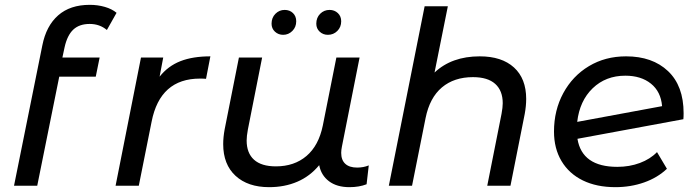

<svg xmlns="http://www.w3.org/2000/svg" viewBox="-20 -768 2879 794"><path d="M247 -572 238 -530H392L376 -451H225L134 0H38L155 -580Q171 -661 220.5 -704.5Q270 -748 351 -748Q384 -748 413.5 -739.5Q443 -731 462 -715L422 -644Q392 -669 351 -669Q308 -669 283 -645.5Q258 -622 247 -572Z M850 -535 832 -442Q823 -443 807 -443Q642 -443 607 -265L554 0H458L563 -530H655L640 -451Q675 -495 726 -515Q777 -535 850 -535Z M1505 -84 1496 -6Q1465 6 1425 6Q1373 6 1340.5 -18.5Q1308 -43 1300 -85Q1262 -39 1209.5 -16.5Q1157 6 1093 6Q1005 6 954 -41Q903 -88 903 -172Q903 -200 909 -233L968 -530H1064L1005 -232Q1000 -205 1000 -187Q1000 -135 1030.5 -107.5Q1061 -80 1121 -80Q1197 -80 1247.5 -123Q1298 -166 1315 -249L1371 -530H1467L1394 -162Q1391 -147 1391 -136Q1391 -106 1408 -90.5Q1425 -75 1457 -75Q1483 -75 1505 -84ZM1103 -670Q1103 -695 1119 -711Q1135 -727 1157 -727Q1178 -727 1191.5 -714Q1205 -701 1205 -680Q1205 -656 1189 -640Q1173 -624 1151 -624Q1131 -624 1117 -637Q1103 -650 1103 -670ZM1288 -670Q1288 -695 1304 -711Q1320 -727 1343 -727Q1363 -727 1377 -714Q1391 -701 1391 -680Q1391 -656 1375 -640Q1359 -624 1336 -624Q1316 -624 1302 -637Q1288 -650 1288 -670Z M2156 -359Q2156 -330 2150 -297L2091 0H1995L2054 -297Q2059 -324 2059 -341Q2059 -393 2028 -421Q1997 -449 1936 -449Q1858 -449 1807.5 -406.5Q1757 -364 1740 -280L1684 0H1588L1736 -742H1832L1777 -468Q1848 -535 1964 -535Q2055 -535 2105.5 -489Q2156 -443 2156 -359Z M2807 -300Q2807 -284 2806 -275L2368 -194Q2387 -78 2533 -78Q2583 -78 2626 -94Q2669 -110 2697 -139L2738 -70Q2699 -33 2643.5 -13.5Q2588 6 2525 6Q2447 6 2390 -22Q2333 -50 2302 -102Q2271 -154 2271 -224Q2271 -312 2309.5 -383Q2348 -454 2415.5 -494.5Q2483 -535 2569 -535Q2678 -535 2742.5 -474Q2807 -413 2807 -300ZM2367 -264 2718 -329Q2713 -389 2672 -422Q2631 -455 2566 -455Q2485 -455 2431 -403Q2377 -351 2367 -264Z"/></svg>

Font: Montserrat Alternates Medium
Style: Italic
Weight: 500
Italic angle: -11.3°
Designer: Julieta Ulanovsky
Foundry: Julieta Ulanovsky
Version: Version 7.200